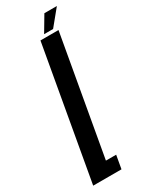

<svg xmlns="http://www.w3.org/2000/svg" viewBox="-243 -811 664 852"><g transform="rotate(-30 89.5 -385.5)"><path d="M-39.5 0 80 -675H172.5L65 -68H117.5L105.5 0ZM108 -691 155.5 -771H219.5L154 -691Z"/></g></svg>

Font: Anybody UltraCondensed Medium
Style: Italic
Weight: 500
Width: 1
Italic angle: -10°
Designer: Tyler Finck
Foundry: Etcetera Type Company
Version: Version 1.010; ttfautohint (v1.8.3) -l 8 -r 50 -G 200 -x 14 